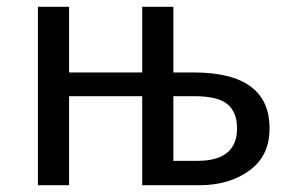

<svg xmlns="http://www.w3.org/2000/svg" viewBox="-20 -547 851 567"><path d="M776 -168Q776 -86 716 -43Q656 0 569 0H400V-263H184V0H92V-527H184V-333H400V-527H492V-333H552Q776 -333 776 -168ZM680 -168Q680 -216 651.5 -239.5Q623 -263 553 -263H492V-72H563Q680 -72 680 -168Z"/></svg>

Font: Fira Sans
Style: Regular
Weight: 400
Designer: bBox Type GmbH & Carrois Corporate GbR & Edenspiekermann AG
Foundry: bBox Type GmbH & Carrois Corporate GbR & Edenspiekermann AG
Version: Version 4.301